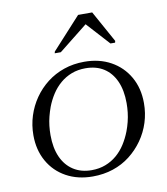

<svg xmlns="http://www.w3.org/2000/svg" viewBox="-84 -818 784 899"><g transform="rotate(-10 308.0 -368.5)"><path d="M476 -170Q484 -191 489.5 -213Q495 -235 497.5 -257Q500 -279 500 -301Q500 -362 480.5 -405.5Q461 -449 425 -472Q389 -495 338 -495Q302 -495 272 -483.5Q242 -472 218 -451.5Q194 -431 176.5 -404Q159 -377 147 -346Q139 -324 133.5 -302.5Q128 -281 125.5 -259Q123 -237 123 -215Q123 -154 142.5 -110.5Q162 -67 198.5 -43.5Q235 -20 285 -20Q321 -20 351 -31.5Q381 -43 405 -63.5Q429 -84 446.5 -111.5Q464 -139 476 -170ZM44 -228Q44 -276 58 -320Q72 -364 98 -401.5Q124 -439 160 -467Q196 -495 241 -510.5Q286 -526 338 -526Q409 -526 463.5 -496Q518 -466 549 -412Q580 -358 580 -287Q580 -239 566 -195Q552 -151 525.5 -113.5Q499 -76 463 -48Q427 -20 382 -5Q337 10 285 10Q214 10 159.5 -20Q105 -50 74.5 -104Q44 -158 44 -228ZM415 -747H348L211 -597L209 -589H238L389 -709L363 -711L474 -589H496L498 -597Z"/></g></svg>

Font: Roboto Serif 120pt Expanded Light
Style: Italic
Weight: 300
Width: 7
Italic angle: -10°
Designer: Greg Gazdowicz
Foundry: Commercial Type
Version: Version 1.008